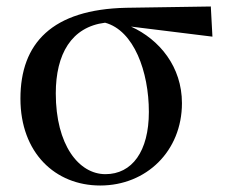

<svg xmlns="http://www.w3.org/2000/svg" viewBox="-20 -556 697 592"><path d="M289 16C431 16 541 -90 541 -238C541 -350 472 -434 384 -474L635 -443L630 -536L369 -532C141 -527 43 -423 43 -252C43 -85 150 16 289 16ZM304 -486C393 -462 439 -335 439 -211C439 -89 387 -19 305 -19C223 -19 152 -109 152 -268C152 -389 200 -473 304 -486Z"/></svg>

Font: GenKiMin2 TW SB
Style: Regular
Weight: 600
Version: Version 2.100;PS 2.1;hotconv 16.6.51;makeotf.lib2.5.65220 DE